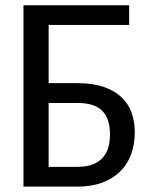

<svg xmlns="http://www.w3.org/2000/svg" viewBox="-20 -695 578 715"><path d="M460.9 -602.1H161.1V-385.3H269Q325.2 -385.3 365.5 -371.6Q405.8 -357.9 431.6 -333.7Q457.5 -309.6 469.7 -276.1Q481.9 -242.7 481.9 -203.1Q481.9 -156.7 467.8 -119.1Q453.6 -81.5 426.3 -55.2Q398.9 -28.8 359.1 -14.4Q319.3 0 268.6 0H67.4V-675.3H460.9ZM161.1 -311.5V-73.7H268.6Q301.3 -73.7 324.5 -82.5Q347.7 -91.3 362.1 -107.2Q376.5 -123 383.1 -145.3Q389.6 -167.5 389.6 -193.8Q389.6 -221.7 383.1 -243.7Q376.5 -265.6 362.3 -280.8Q348.1 -295.9 325 -303.7Q301.8 -311.5 269 -311.5Z"/></svg>

Font: Carlito
Style: Regular
Weight: 400
Designer: Lukasz Dziedzic
Foundry: tyPoland Lukasz Dziedzic
Version: Version 1.104